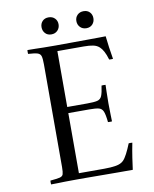

<svg xmlns="http://www.w3.org/2000/svg" viewBox="-92 -918 793 988"><g transform="rotate(-10 304.0 -423.5)"><path d="M94 1Q93 -9 94 -19Q128 -22 143 -25.5Q158 -29 161.5 -40Q165 -51 165 -77V-614Q165 -644 161 -657Q157 -670 142.5 -674.5Q128 -679 94 -681Q93 -691 94 -701Q119 -701 136.5 -700.5Q154 -700 177.5 -699.5Q201 -699 242 -699Q285 -699 329 -699.5Q373 -700 411 -700Q449 -700 474 -700.5Q499 -701 503 -701Q509 -644 520 -580Q509 -579 500 -580Q492 -607 483 -623.5Q474 -640 464 -649Q451 -661 431.5 -665Q412 -669 383 -669H245V-377H350Q385 -377 402 -381Q419 -385 426 -401.5Q433 -418 438 -455Q449 -456 459 -455Q459 -448 458 -420.5Q457 -393 457 -359Q457 -328 458 -300.5Q459 -273 459 -264Q450 -263 438 -264Q434 -304 427 -320.5Q420 -337 404 -341Q388 -345 356 -345H245V-31H378Q414 -31 439.5 -35.5Q465 -40 479 -54Q489 -64 500.5 -86Q512 -108 524 -138Q533 -139 543 -138Q535 -98 529.5 -61Q524 -24 521 0Q488 0 445 0Q402 0 358 -0.5Q314 -1 278 -1Q242 -1 223 -1Q189 -1 167.5 -0.5Q146 0 130 0.5Q114 1 94 1ZM186 -804Q186 -823 198 -835.5Q210 -848 230 -848Q250 -848 262.5 -835.5Q275 -823 275 -804Q275 -785 262.5 -772Q250 -759 230 -759Q210 -759 198 -772Q186 -785 186 -804ZM368 -804Q368 -823 380.5 -835.5Q393 -848 413 -848Q433 -848 445 -835.5Q457 -823 457 -804Q457 -785 445 -772Q433 -759 413 -759Q393 -759 380.5 -772Q368 -785 368 -804Z"/></g></svg>

Font: Castoro Titling
Style: Regular
Weight: 400
Version: Version 2.04